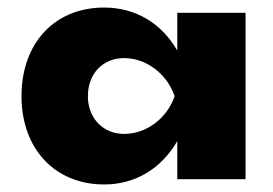

<svg xmlns="http://www.w3.org/2000/svg" viewBox="-20 -779 723 509"><path d="M631 -304V-745H450V-645C409 -716 341 -759 256 -759C126 -759 37 -666 37 -524C37 -384 126 -290 256 -290C341 -290 409 -334 450 -405V-304ZM213 -524C213 -583 252 -625 309 -625C368 -625 423 -583 443 -524C423 -466 369 -424 309 -424C253 -424 213 -466 213 -524Z"/></svg>

Font: Bounded
Style: Bold
Weight: 700
Designer: Vlad Churkin
Version: Version 3.0